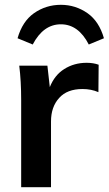

<svg xmlns="http://www.w3.org/2000/svg" viewBox="-20 -778 452 798"><path d="M340 -517Q368 -517 390 -509L389 -395Q359 -408 323 -408Q259 -408 226 -371Q192 -334 192 -273V0H68V-362Q68 -402 66 -437.5Q64 -473 60 -505H177L187 -416Q207 -466 247 -491Q288 -517 340 -517ZM233 -758Q294 -758 344 -723Q392 -689 412 -619L349 -593Q306 -677 233 -677Q160 -677 116 -593L53 -619Q73 -689 121 -723Q171 -758 233 -758Z"/></svg>

Font: PRinguin Sans
Style: Bold
Weight: 700
Designer: Vernon Adams
Foundry: Vernon Adams
Version: ""